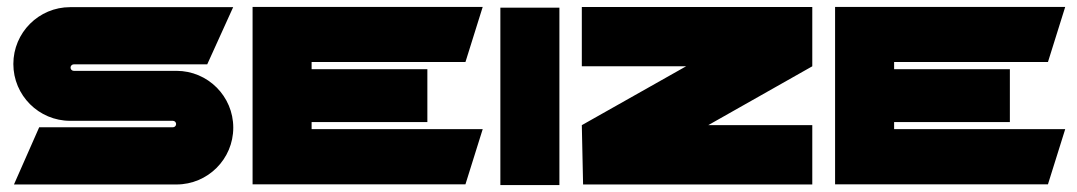

<svg xmlns="http://www.w3.org/2000/svg" viewBox="-20 -539 3147 561"><path d="M186.1 -341.5C186.1 -346.7 190.3 -351 195.6 -351H585.5L661.3 -518.1H185C93.3 -518.1 19 -443.7 19 -352C19 -260.4 93.3 -186 185 -186H485.1C490.3 -186 494.6 -181.8 494.6 -176.6C494.6 -171.3 490.3 -167.1 485.1 -167.1H94.5L20.8 0H495.6C587.3 0 661.6 -74.3 661.6 -166C661.6 -257.7 587.3 -332 495.6 -332H195.6C190.3 -332 186.1 -336.3 186.1 -341.5Z M1340 -357.8 1390.4 -518.8H718V-0.5H1340L1390.4 -161.6H890.5V-182.3H1228.7V-336.9H890.5V-357.8Z M1614.5 -516.6H1442V1.7H1614.5Z M2353.4 -518.6H1680V-345.3H1984.7L1680 -173.3L1683.7 0H2353.4V-173.3H2049.4L2353.4 -345.3Z M3042 -357.8 3092.4 -518.8H2420V-0.5H3042L3092.4 -161.6H2592.5V-182.3H2930.7V-336.9H2592.5V-357.8Z"/></svg>

Font: JUMBOTRON
Style: Regular
Weight: 400
Designer: Ian Langley
Foundry: Ian Langley
Version: Version 1.005;Fontself Maker 3.5.8